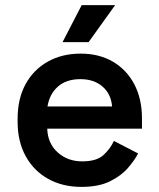

<svg xmlns="http://www.w3.org/2000/svg" viewBox="-20 -718 621 752"><path d="M299 14Q225 14 168.5 -17.5Q112 -49 80.5 -106.5Q49 -164 49 -241V-253Q49 -331 80 -388Q111 -445 167 -476.5Q223 -508 296 -508Q368 -508 422 -476.5Q476 -445 506 -388Q536 -331 536 -255V-214H165Q167 -156 206 -121Q245 -86 302 -86Q358 -86 385 -110.5Q412 -135 426 -166L521 -117Q507 -90 480.5 -59.5Q454 -29 410 -7.5Q366 14 299 14ZM166 -301H419Q415 -350 381.5 -379Q348 -408 295 -408Q240 -408 207 -379Q174 -350 166 -301ZM225 -553 300 -698H431L327 -553Z"/></svg>

Font: Space Grotesk Light SemiBold
Style: Regular
Weight: 600
Version: Version 2.000